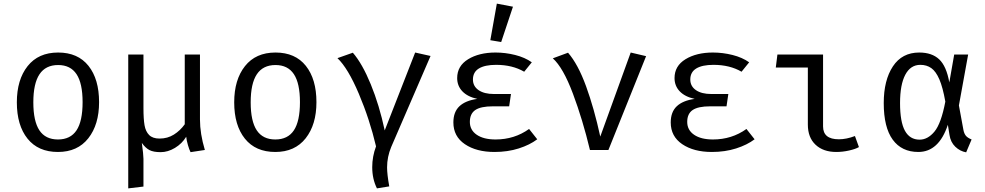

<svg xmlns="http://www.w3.org/2000/svg" viewBox="-20 -828 5440 1060"><path d="M527 -264Q527 -140 467.5 -64.5Q408 11 300 11Q191 11 132 -62.5Q73 -136 73 -263Q73 -388 132.5 -463Q192 -538 301 -538Q410 -538 468.5 -464.5Q527 -391 527 -264ZM164 -263Q164 -159 197.5 -108.5Q231 -58 300 -58Q369 -58 402.5 -108.5Q436 -159 436 -264Q436 -368 402.5 -418.5Q369 -469 301 -469Q232 -469 198 -418Q164 -367 164 -263Z M1084 -168Q1084 -90 1111 0L1032 12Q1025 -1 1017.5 -27Q1010 -53 1008 -73Q985 -35 946 -11.5Q907 12 867 12Q827 12 805 0.5Q783 -11 763 -39Q772 26 772 49V202L688 212V-527H772V-231Q772 -171 778 -136.5Q784 -102 803.5 -82.5Q823 -63 861 -63Q905 -63 940 -85Q975 -107 1000 -142V-527H1084Z M1727 -264Q1727 -140 1667.5 -64.5Q1608 11 1500 11Q1391 11 1332 -62.5Q1273 -136 1273 -263Q1273 -388 1332.5 -463Q1392 -538 1501 -538Q1610 -538 1668.5 -464.5Q1727 -391 1727 -264ZM1364 -263Q1364 -159 1397.5 -108.5Q1431 -58 1500 -58Q1569 -58 1602.5 -108.5Q1636 -159 1636 -264Q1636 -368 1602.5 -418.5Q1569 -469 1501 -469Q1432 -469 1398 -418Q1364 -367 1364 -263Z M2357 -519 2140 -17Q2117 38 2117 96Q2117 134 2129 201L2061 212Q2035 160 2035 95Q2035 36 2056 -20Q2021 -169 1961 -310.5Q1901 -452 1843 -507L1928 -537Q1980 -477 2027 -362.5Q2074 -248 2104 -108L2272 -538Z M2701 -241Q2634 -241 2604 -220.5Q2574 -200 2574 -155Q2574 -110 2612 -84Q2650 -58 2716 -58Q2820 -58 2901 -116L2946 -59Q2905 -28 2844 -8.5Q2783 11 2710 11Q2610 11 2546.5 -32Q2483 -75 2483 -152Q2483 -210 2516.5 -241.5Q2550 -273 2615 -282Q2561 -294 2532.5 -324Q2504 -354 2504 -397Q2504 -464 2564.5 -501Q2625 -538 2716 -538Q2770 -538 2824 -524.5Q2878 -511 2916 -484L2874 -432Q2809 -470 2719 -470Q2657 -470 2624 -450Q2591 -430 2591 -389Q2591 -352 2622 -330.5Q2653 -309 2707 -309H2801L2791 -241ZM2812 -791 2747 -596 2687 -606 2723 -808Z M3032 -506 3116 -537Q3171 -474 3215.5 -352Q3260 -230 3294 -74L3462 -538L3547 -518L3339 0H3237Q3197 -167 3143 -311Q3089 -455 3032 -506Z M3901 -241Q3834 -241 3804 -220.5Q3774 -200 3774 -155Q3774 -110 3812 -84Q3850 -58 3916 -58Q4020 -58 4101 -116L4146 -59Q4105 -28 4044 -8.5Q3983 11 3910 11Q3810 11 3746.5 -32Q3683 -75 3683 -152Q3683 -210 3716.5 -241.5Q3750 -273 3815 -282Q3761 -294 3732.5 -324Q3704 -354 3704 -397Q3704 -464 3764.5 -501Q3825 -538 3916 -538Q3970 -538 4024 -524.5Q4078 -511 4116 -484L4074 -432Q4009 -470 3919 -470Q3857 -470 3824 -450Q3791 -430 3791 -389Q3791 -352 3822 -330.5Q3853 -309 3907 -309H4001L3991 -241Z M4263 -455 4272 -527H4524V-130Q4524 -59 4611 -59Q4653 -59 4700 -77L4722 -16Q4703 -5 4667.5 3Q4632 11 4597 11Q4525 11 4482.5 -29Q4440 -69 4440 -140V-455Z M5221 -373 5248 -527H5325L5274 -246L5299 -110Q5303 -90 5312.5 -78.5Q5322 -67 5344 -58L5314 13Q5280 7 5254 -18Q5228 -43 5222 -83L5213 -139Q5163 11 5050 11Q4958 11 4908.5 -57Q4859 -125 4859 -259Q4859 -385 4909.5 -461.5Q4960 -538 5055 -538Q5125 -538 5165 -500.5Q5205 -463 5221 -373ZM4949 -259Q4949 -155 4976 -106Q5003 -57 5057 -57Q5102 -57 5139 -101.5Q5176 -146 5199 -267Q5185 -346 5166 -390Q5147 -434 5121.5 -452Q5096 -470 5061 -470Q5007 -470 4978 -415.5Q4949 -361 4949 -259Z"/></svg>

Font: Fira Mono
Style: Regular
Weight: 400
Designer: Carrois Corporate & Edenspiekermann AG
Foundry: Carrois Corporate GbR & Edenspiekermann AG
Version: Version 3.206